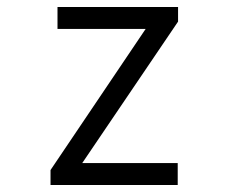

<svg xmlns="http://www.w3.org/2000/svg" viewBox="-20 -531 656 551"><path d="M125 0V-43L398 -448H145V-511H491V-469L216 -63H490V0Z"/></svg>

Font: Overpass Mono Light
Style: Regular
Weight: 300
Monospace: yes
Designer: Delve Withrington, Dave Bailey
Foundry: Delve Fonts LLC
Version: Version 4.000